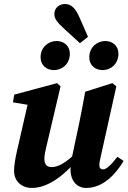

<svg xmlns="http://www.w3.org/2000/svg" viewBox="-20 -909 631 944"><path d="M137.2 15.1C208.1 15.1 288.8 -36.5 364.6 -129.7H377.4L358.9 -162C304.3 -108.9 267.1 -87.5 233.4 -87.5C213.7 -87.5 198.2 -97.9 198.2 -127.6C198.2 -147.5 203.5 -169.5 209.7 -195.4L277.7 -484.4L260.4 -500.2L49.9 -443.7L43.7 -405.9L139.7 -389.8L121.2 -419L63 -164.5C55.8 -131.2 49.2 -97.7 49.2 -69.3C49.2 -16 88.2 15.1 137.2 15.1ZM404 15.1C486.8 15.1 548.4 -51.9 587.9 -117.6L557.2 -138C524.1 -95.8 503.4 -76.1 485.7 -76.1C475.8 -76.1 468.4 -83.3 468.4 -96.6C468.4 -106.9 471 -120.7 475.3 -139.3L552 -484.4L532.6 -500.2L398.8 -458C389.9 -407.6 380.8 -358.6 370.7 -309.7L331.9 -127.2H335.2C329.1 -103.7 326.7 -89.5 326.7 -76.2C326.7 -17.6 359.8 15.1 404 15.1ZM245.3 -564.3C284.6 -564.3 323.5 -594 323.5 -645.2C323.5 -683.4 294.2 -707.4 258.1 -707.4C219.1 -707.4 179.5 -677.9 179.5 -627.2C179.5 -587 210.2 -564.3 245.3 -564.3ZM373 -696.8 412.8 -727.8 371.3 -822.2C349.3 -873.6 326.9 -889.3 298.4 -889.3C274.4 -889.3 247.2 -872.1 247.2 -840.6C247.2 -816.4 260.4 -799.5 300.4 -762.9L373 -696.8ZM484.6 -564.3C524 -564.3 562.3 -594 562.3 -645.2C562.3 -683.4 533.5 -707.4 497.5 -707.4C458.5 -707.4 418.9 -677.9 418.9 -627.2C418.9 -587 449.6 -564.3 484.6 -564.3Z"/></svg>

Font: Source Serif 4 Variable
Style: Italic
Weight: 400
Italic angle: -12°
Designer: Frank Grießhammer
Foundry: Adobe Systems Incorporated
Version: Version 4.004;hotconv 1.0.116;makeotfexe 2.5.65601